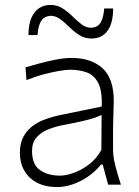

<svg xmlns="http://www.w3.org/2000/svg" viewBox="-20 -757 571 787"><path d="M225.6 -37.1Q175.8 -37.1 143.6 -60.1Q111.3 -83 111.3 -137.7Q111.3 -172.4 129.6 -193.6Q147.9 -214.8 178 -226.8Q208 -238.8 243.2 -245.1Q296.9 -255.4 326.7 -262.7Q356.4 -270 371.8 -275.6Q387.2 -281.2 396.5 -285.6L395.5 -142.6Q376 -106.9 345.5 -83.5Q314.9 -60.1 282.7 -48.6Q250.5 -37.1 225.6 -37.1ZM214.8 9.8Q245.6 9.8 278.8 -1.7Q312 -13.2 342 -34.2Q372.1 -55.2 394 -82.5H400.9L423.3 0H475.6Q461.9 -42 452.6 -78.1Q443.4 -114.3 443.4 -146V-216.8Q443.4 -251.5 444.8 -286.1Q446.3 -320.8 446.3 -343.3Q446.3 -436 399.7 -477.8Q353 -519.5 273.9 -519.5Q244.1 -519.5 209 -512.7Q173.8 -505.9 140.9 -496.8Q107.9 -487.8 84.5 -481L88.4 -428.7Q126.5 -443.8 162.1 -453.1Q197.8 -462.4 225.3 -466.8Q252.9 -471.2 267.6 -471.2Q304.7 -471.2 335 -460.4Q365.2 -449.7 382.3 -417.5Q399.4 -385.3 397 -320.3L223.6 -284.7Q197.8 -279.3 169.4 -269.5Q141.1 -259.8 116.7 -242.7Q92.3 -225.6 76.9 -198.2Q61.5 -170.9 61.5 -130.4Q61.5 -89.4 79.6 -57.6Q97.7 -25.9 131.8 -8.1Q166 9.8 214.8 9.8ZM355.5 -599.1Q397.5 -599.1 420.7 -630.9Q443.8 -662.6 443.8 -722.2H407.2Q403.8 -682.1 391.8 -663.3Q379.9 -644.5 353 -643.1Q331.5 -644 313.2 -658.2Q294.9 -672.4 276.4 -690.7Q257.8 -709 236.3 -722.9Q214.8 -736.8 187 -736.8Q145 -736.8 120.8 -704.8Q96.7 -672.9 96.7 -613.3H133.8Q136.7 -653.8 149.7 -672.4Q162.6 -690.9 188.5 -692.4Q210.4 -691.4 228.8 -677.2Q247.1 -663.1 265.6 -644.8Q284.2 -626.5 305.9 -612.8Q327.6 -599.1 355.5 -599.1Z"/></svg>

Font: Pinar-VF-FD
Style: Regular
Weight: 300
Designer: Amin Abedi
Version: Version 3.0